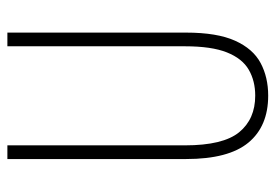

<svg xmlns="http://www.w3.org/2000/svg" viewBox="-136 -618 764 533"><g transform="rotate(-90 246.5 -352.0)"><path d="M422 -218Q422 -132 399.5 -82Q377 -32 337.5 -11Q298 10 247 10Q162 10 116.5 -45Q71 -100 71 -218V-714H109V-221Q109 -115 145.5 -70.5Q182 -26 247 -26Q288 -26 319 -44Q350 -62 367 -104.5Q384 -147 384 -221V-714H422Z"/></g></svg>

Font: Noto Sans Arabic ExtCond ExtLt
Style: Regular
Weight: 200
Width: 2
Designer: Monotype Design Team, Nadine Chahine, Nizar Qandah and Khaled Hosny
Foundry: Monotype Imaging Inc.
Version: Version 2.012; ttfautohint (v1.8.4.7-5d5b)